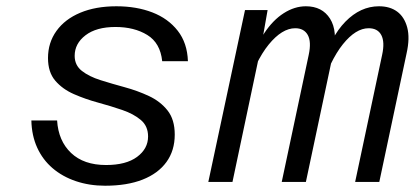

<svg xmlns="http://www.w3.org/2000/svg" viewBox="-20 -580 1340 612"><path d="M315 12Q265 12 222 -2.5Q179 -17 147.5 -44Q116 -71 98.5 -109.5Q81 -148 80 -196H162Q166 -131 206.5 -92.5Q247 -54 318 -54Q382 -54 417 -80Q452 -106 452 -145Q452 -178 429 -197.5Q406 -217 369.5 -229.5Q333 -242 292.5 -253Q252 -264 215.5 -280Q179 -296 156 -323Q133 -350 133 -395Q133 -444 160 -481.5Q187 -519 236 -539.5Q285 -560 351 -560Q415 -560 465.5 -540.5Q516 -521 546.5 -482Q577 -443 579 -385H497Q491 -443 449.5 -468.5Q408 -494 348 -494Q287 -494 252.5 -467.5Q218 -441 218 -402Q218 -372 241 -354Q264 -336 300.5 -324.5Q337 -313 377.5 -302Q418 -291 454.5 -274Q491 -257 514 -228Q537 -199 537 -151Q537 -100 510.5 -63.5Q484 -27 434.5 -7.5Q385 12 315 12Z M1112 0 1198 -405Q1207 -446 1195.5 -468Q1184 -490 1155 -490Q1114 -490 1073 -439Q1032 -388 998 -284L1008 -372Q1033 -462 1081 -511Q1129 -560 1188 -560Q1223 -560 1246 -543Q1269 -526 1278 -492.5Q1287 -459 1276 -410L1189 0ZM644 0 761 -548H833L814 -440L721 0ZM878 0 964 -405Q973 -447 961 -468.5Q949 -490 921 -490Q879 -490 836.5 -438Q794 -386 762 -284L778 -374Q795 -433 822.5 -474.5Q850 -516 884.5 -538Q919 -560 955 -560Q1007 -560 1032 -520.5Q1057 -481 1042 -410L955 0Z"/></svg>

Font: Azeret Mono Thin Light
Style: Italic
Weight: 300
Italic angle: -12°
Version: Version 1.002